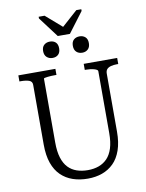

<svg xmlns="http://www.w3.org/2000/svg" viewBox="-110 -1129 923 1215"><g transform="rotate(-10 351.5 -521.5)"><path d="M323 -912H401L499 -1042V-1053H467L355 -953H378L263 -1053H225V-1042ZM190 -251Q190 -193 202.5 -153Q215 -113 238 -89Q261 -65 293 -54Q325 -43 364 -43Q403 -43 434.5 -54.5Q466 -66 489 -90Q512 -114 524.5 -153.5Q537 -193 537 -251V-649Q537 -654 530 -658Q523 -662 512 -665Q501 -668 487.5 -669.5Q474 -671 462 -671H454V-710H669V-671H659Q639 -671 622 -666.5Q605 -662 596 -652Q587 -642 587 -624V-251Q587 -182 569.5 -132Q552 -82 520.5 -51Q489 -20 447 -5Q405 10 355 10Q302 10 258.5 -5Q215 -20 183 -51Q151 -82 133.5 -131.5Q116 -181 116 -251V-635Q116 -657 95.5 -664Q75 -671 44 -671H34V-710H272V-671H264Q252 -671 239 -670.5Q226 -670 214.5 -668.5Q203 -667 196.5 -665.5Q190 -664 190 -661ZM318 -834Q318 -808 304 -794.5Q290 -781 267 -781Q245 -781 230 -794.5Q215 -808 215 -834Q215 -860 230 -873Q245 -886 267 -886Q290 -886 304 -873Q318 -860 318 -834ZM509 -834Q509 -808 494.5 -794.5Q480 -781 458 -781Q435 -781 420.5 -794.5Q406 -808 406 -834Q406 -860 420.5 -873Q435 -886 458 -886Q480 -886 494.5 -873Q509 -860 509 -834Z"/></g></svg>

Font: Roboto Serif 28pt Condensed Light
Style: Regular
Weight: 300
Width: 3
Designer: Greg Gazdowicz
Foundry: Commercial Type
Version: Version 1.008